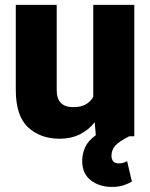

<svg xmlns="http://www.w3.org/2000/svg" viewBox="-20 -548 604 772"><path d="M510.3 182.1Q498 189.5 478.5 196.5Q459 203.6 429.2 203.6Q379.9 203.6 345.2 177Q310.5 150.4 310.5 99.1Q310.5 71.3 322 44.9Q333.5 18.6 365.2 -4.4L360.8 -56.6Q336.4 -25.4 301 -7.8Q265.6 9.8 220.2 9.8Q142.1 9.8 92.8 -36.1Q43.5 -82 43.5 -186.5V-528.3H208V-185.5Q208 -117.2 274.4 -117.2Q305.2 -117.2 324.7 -128.2Q344.2 -139.2 355 -158.7V-528.3H520V0H499.5Q460.4 19.5 444.3 36.9Q428.2 54.2 428.2 78.6Q428.2 91.3 434.8 100.1Q441.4 108.9 457.5 108.9Q470.2 108.9 477.5 106Q484.9 103 491.2 100.1Z"/></svg>

Font: Vazirmatn UI Black
Style: Regular
Weight: 900
Designer: Saber Rastikerdar
Foundry: Saber Rastikerdar
Version: Version 33.003